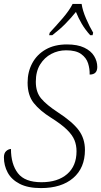

<svg xmlns="http://www.w3.org/2000/svg" viewBox="-25 -951 517 981"><path d="M184 10Q118 10 76 -11.5Q34 -33 14.5 -69Q-5 -105 -5 -147Q-5 -168 6 -178.5Q17 -189 31 -190Q31 -112 66.5 -66Q102 -20 187 -20Q270 -20 318 -61.5Q366 -103 366 -178Q366 -209 355.5 -235Q345 -261 317 -288.5Q289 -316 235 -350Q179 -385 147.5 -424.5Q116 -464 116 -529Q116 -584 140 -628.5Q164 -673 209 -698.5Q254 -724 317 -724Q371 -724 405.5 -707.5Q440 -691 456 -664.5Q472 -638 472 -609Q472 -570 433 -570Q434 -599 425 -627.5Q416 -656 389.5 -675Q363 -694 313 -694Q272 -694 237 -675.5Q202 -657 180 -621.5Q158 -586 158 -533Q158 -480 185.5 -447.5Q213 -415 268 -379Q345 -329 377 -286Q409 -243 409 -185Q409 -93 349 -41.5Q289 10 184 10ZM229 -784Q259 -816 294 -856.5Q329 -897 346 -931H392Q397 -897 415 -855.5Q433 -814 451 -784L448 -771H436Q410 -800 393 -829Q376 -858 363 -890Q337 -858 309 -829.5Q281 -801 242 -771H226Z"/></svg>

Font: Noto Serif SemiCondensed ExtraLight
Style: Italic
Weight: 200
Width: 4
Italic angle: -12°
Designer: Monotype Design Team
Foundry: Monotype Imaging Inc.
Version: Version 2.013